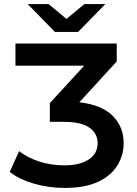

<svg xmlns="http://www.w3.org/2000/svg" viewBox="-20 -914 672 944"><path d="M299 10Q220 10 147 -11Q74 -32 28 -69L74 -171Q114 -139 172.5 -120Q231 -101 295 -101Q373 -101 416.5 -130Q460 -159 460 -210Q460 -258 419.5 -286.5Q379 -315 293 -315H225V-407L394 -591H56V-700H554V-612L370 -411Q479 -399 533.5 -345Q588 -291 588 -210Q588 -151 557 -100.5Q526 -50 462 -20Q398 10 299 10ZM250 -757 116 -894H219L307 -821L395 -894H498L364 -757Z"/></svg>

Font: Montserrat SemiBold
Style: Regular
Weight: 600
Designer: Julieta Ulanovsky
Foundry: Julieta Ulanovsky
Version: Version 9.000; ttfautohint (v1.8.4.7-5d5b)